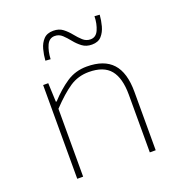

<svg xmlns="http://www.w3.org/2000/svg" viewBox="-128 -813 857 920"><g transform="rotate(-20 300.0 -353.0)"><path d="M110 0V-478H136L140 -382H144Q187 -429 232.5 -459.5Q278 -490 336 -490Q424 -490 467 -443Q510 -396 510 -298V0H480V-294Q480 -379 446 -420.5Q412 -462 336 -462Q282 -462 239 -433.5Q196 -405 140 -346V0ZM397 -580Q368 -580 348 -595Q328 -610 312 -630Q296 -650 280 -665Q264 -680 242 -680Q214 -680 201 -651.5Q188 -623 186 -582L160 -584Q162 -613 169.5 -641Q177 -669 194.5 -687.5Q212 -706 244 -706Q273 -706 292.5 -691Q312 -676 328 -656Q344 -636 360.5 -621Q377 -606 399 -606Q427 -606 440 -635.5Q453 -665 454 -704L480 -702Q478 -674 470.5 -646Q463 -618 446 -599Q429 -580 397 -580Z"/></g></svg>

Font: Source Code Pro ExtraLight
Style: Regular
Weight: 200
Monospace: yes
Designer: Paul D. Hunt, Teo Tuominen
Foundry: Adobe
Version: Version 1.026;hotconv 1.1.0;makeotfexe 2.6.0